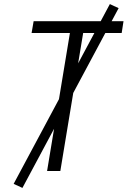

<svg xmlns="http://www.w3.org/2000/svg" viewBox="-20 -839 640 942"><path d="M211 0 323 -677H135L145 -735H586L577 -677H388L276 0ZM90 83 47 63 519 -819 562 -799Z"/></svg>

Font: Iosevka SS04 Lt Ex Obl
Style: Regular
Weight: 300
Width: 7
Italic angle: -9°
Monospace: yes
Designer: Belleve Invis
Foundry: Belleve Invis
Version: Version 19.0.0; ttfautohint (v1.8.4)